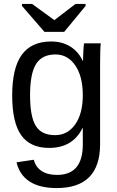

<svg xmlns="http://www.w3.org/2000/svg" viewBox="-20 -748 596 976"><path d="M268.1 208Q181.6 208 130.4 174.6Q79.1 141.1 64 77.1L151.9 64Q161.1 101.1 191.4 121.1Q221.7 141.1 270 141.1Q400.9 141.1 400.9 -13.2V-98.1H399.9Q350.1 3.9 230 3.9Q133.3 3.9 87.6 -60.8Q42 -125.5 42 -263.2Q42 -402.8 91.1 -470Q140.1 -537.1 240.2 -537.1Q296.4 -537.1 337.6 -511.2Q378.9 -485.4 400.9 -438H401.9Q401.9 -440.9 403.8 -488.8Q405.3 -522 408.2 -527.8H492.2Q488.8 -498 488.8 -418.9V-15.1Q488.8 208 268.1 208ZM400.9 -264.2Q400.9 -359.9 362.5 -415.5Q324.2 -471.2 262.2 -471.2Q193.8 -471.2 163.3 -422.6Q132.8 -374 132.8 -264.2Q132.8 -155.3 161.9 -108.2Q190.9 -61 259.8 -61Q323.7 -61 362.3 -115.7Q400.9 -170.4 400.9 -264.2ZM415 -717.8 306.2 -585.9H206.1L91.8 -717.8V-728H143.1L255.9 -646H256.8L363.8 -728H415Z"/></svg>

Font: Libra Sans Modern
Style: Regular
Weight: 400
Foundry: Stefan Peev, Context Ltd
Version: Version 1.000